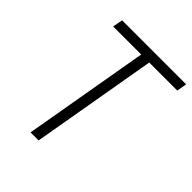

<svg xmlns="http://www.w3.org/2000/svg" viewBox="-199 -829 948 948"><g transform="rotate(45 274.5 -355.5)"><path d="M540 -658.2H344.2L230 0H173.8L288.1 -658.2H92.3L102.1 -710.9H549.3Z"/></g></svg>

Font: TypoPRO Roboto
Style: Italic
Weight: 300
Italic angle: -12°
Designer: Google
Version: Version 2.136; 2016